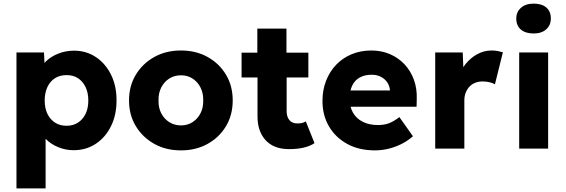

<svg xmlns="http://www.w3.org/2000/svg" viewBox="-20 -821 3128 1061"><path d="M71 220V-531H223L229 -412L199 -421Q206 -454 233 -481Q260 -508 301.5 -524.5Q343 -541 389 -541Q457 -541 510 -505.5Q563 -470 593.5 -408.5Q624 -347 624 -266Q624 -186 593.5 -124Q563 -62 509.5 -26.5Q456 9 387 9Q342 9 301 -8Q260 -25 232 -54Q204 -83 195 -117L232 -131V220ZM468 -266Q468 -308 453 -339.5Q438 -371 411.5 -388.5Q385 -406 348 -406Q311 -406 284 -389Q257 -372 242 -340Q227 -308 227 -266Q227 -223 242 -192Q257 -161 284 -143.5Q311 -126 348 -126Q384 -126 411 -143.5Q438 -161 453 -192Q468 -223 468 -266Z M693 -266Q693 -346 730.5 -408Q768 -470 832.5 -506Q897 -542 980 -542Q1063 -542 1127.5 -506Q1192 -470 1229 -408Q1266 -346 1266 -266Q1266 -186 1229 -124Q1192 -62 1127.5 -26Q1063 10 980 10Q897 10 832.5 -26Q768 -62 730.5 -124Q693 -186 693 -266ZM1103 -266Q1104 -306 1088 -337.5Q1072 -369 1044 -387Q1016 -405 980 -405Q944 -405 915.5 -387Q887 -369 871 -337.5Q855 -306 856 -266Q855 -226 871 -195Q887 -164 915.5 -146Q944 -128 980 -128Q1016 -128 1044 -146Q1072 -164 1088 -195Q1104 -226 1103 -266Z M1402 -530V-663H1563V-530H1684V-393H1564V-230V-206Q1564 -176 1579 -157.5Q1594 -139 1621 -139Q1638 -139 1647.5 -141Q1657 -143 1670 -150L1718 -30Q1669 3 1577 3Q1493 3 1448 -46Q1403 -95 1403 -178V-230V-393H1315V-530Z M1762 -263Q1762 -324 1782 -375Q1802 -426 1838 -463.5Q1874 -501 1923.5 -521.5Q1973 -542 2032 -542Q2088 -542 2134.5 -522Q2181 -502 2215 -466Q2249 -430 2267 -381Q2285 -332 2283 -274L2282 -231H1859L1836 -321H2152L2135 -302V-322Q2133 -347 2119.5 -366.5Q2106 -386 2084 -397Q2062 -408 2034 -408Q1995 -408 1967.5 -392.5Q1940 -377 1926 -347.5Q1912 -318 1912 -275Q1912 -231 1930.5 -198.5Q1949 -166 1984.5 -148Q2020 -130 2069 -130Q2103 -130 2129.5 -140Q2156 -150 2187 -174L2262 -68Q2231 -41 2196 -24Q2161 -7 2124.5 1.5Q2088 10 2052 10Q1964 10 1899 -25.5Q1834 -61 1798 -122.5Q1762 -184 1762 -263Z M2385 0V-531H2537L2544 -358L2514 -391Q2526 -434 2553.5 -468Q2581 -502 2618 -522Q2655 -542 2697 -542Q2715 -542 2730.5 -539Q2746 -536 2759 -532L2715 -355Q2704 -362 2685.5 -366.5Q2667 -371 2647 -371Q2625 -371 2606 -363.5Q2587 -356 2574 -342Q2561 -328 2553.5 -309Q2546 -290 2546 -266V0Z M2849 0V-531H3009V0ZM2833 -719Q2833 -755 2859 -778Q2885 -801 2929 -801Q2974 -801 2999 -779.5Q3024 -758 3024 -719Q3024 -682 2998.5 -659Q2973 -636 2929 -636Q2884 -636 2858.5 -657.5Q2833 -679 2833 -719Z"/></svg>

Font: Mach
Style: Bold
Weight: 700
Version: Version 1.002